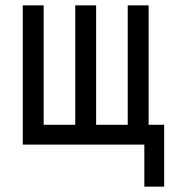

<svg xmlns="http://www.w3.org/2000/svg" viewBox="-20 -540 640 717"><path d="M519 157V0H65V-520H143V-74H261V-520H339V-74H457V-520H535V-74H593V157Z"/></svg>

Font: Iosevka Extended
Style: Regular
Weight: 400
Width: 7
Monospace: yes
Designer: Belleve Invis
Foundry: Belleve Invis
Version: Version 32.5.0; ttfautohint (v1.8.4)